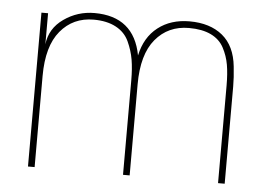

<svg xmlns="http://www.w3.org/2000/svg" viewBox="-43 -579 875 634"><g transform="rotate(5 394.5 -262.0)"><path d="M246 -524Q377 -524 401 -397Q414 -458 456.5 -491Q499 -524 561 -524Q629 -524 670.5 -490Q712 -456 719 -388Q723 -352 723 -322V0H701V-323Q701 -363 696 -392Q691 -421 677 -447.5Q663 -474 634 -488Q605 -502 561 -502Q492 -502 450 -451.5Q408 -401 408 -302V0H386V-313Q386 -352 381 -381.5Q376 -411 362.5 -440.5Q349 -470 319 -486Q289 -502 245 -502Q177 -502 135 -451.5Q93 -401 93 -302V0H71V-510H93V-407Q99 -460 144.5 -492Q190 -524 246 -524Z"/></g></svg>

Font: Nacelle Thin
Style: Regular
Weight: 100
Designer: Sora Sagano
Foundry: Sora Sagano
Version: Version 1.000;FEAKit 1.0